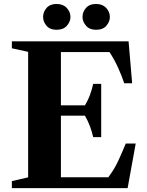

<svg xmlns="http://www.w3.org/2000/svg" viewBox="-20 -976 764 996"><path d="M41.5 0V-36.5L126 -56V-707L41.5 -725.5V-761.5H647L665.5 -544H624.5Q611.5 -583 592.5 -625Q573.5 -667 548 -706H296V-429.5H420.5Q437.5 -457.5 447.5 -485.8Q457.5 -514 463.5 -541H505V-264.5H463.5Q457.5 -291.5 447 -320Q436.5 -348.5 420.5 -376H296V-56.5H542Q574.5 -100 594.5 -144Q614.5 -188 632.5 -231.5H684L642 0ZM478 -821.5Q444 -821.5 426 -842.8Q408 -864 408 -887.5Q408 -914.5 426.2 -935Q444.5 -955.5 478 -955.5Q511.5 -955.5 530.8 -935Q550 -914.5 550 -887.5Q550 -864 532.2 -842.8Q514.5 -821.5 478 -821.5ZM273.5 -821.5Q238.5 -821.5 221 -842.8Q203.5 -864 203.5 -887.5Q203.5 -914.5 221.8 -935Q240 -955.5 273.5 -955.5Q307 -955.5 326.2 -935Q345.5 -914.5 345.5 -887.5Q345.5 -864 327.2 -842.8Q309 -821.5 273.5 -821.5Z"/></svg>

Font: Libre Caslon Text
Style: Bold
Weight: 700
Designer: Pablo Impallari, Rodrigo Fuenzalida, Katja Schimmel
Foundry: Pablo Impallari, Rodrigo Fuenzalida
Version: Version 2.000